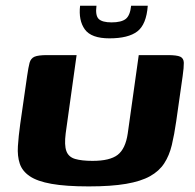

<svg xmlns="http://www.w3.org/2000/svg" viewBox="-20 -654 685 676"><path d="M600.5 -227.5Q593.8 -180.6 585 -143.6Q576.2 -106.6 558.3 -79.1Q540.5 -51.6 508.2 -33.6Q475.9 -15.6 423.8 -6.7Q371.7 2.3 292.4 2.3Q211.6 2.3 161.4 -6.7Q111.2 -15.6 84.8 -33.6Q58.3 -51.6 49.6 -77.9Q40.8 -104.2 43 -139.1Q45.2 -174.1 51.2 -217.3L75.5 -386.3Q79.9 -417 84.1 -432.9Q88.4 -448.7 101.7 -454.4Q115 -460 146.2 -460H249.7L211.3 -184.7Q206 -142.9 213.7 -122.1Q221.3 -101.2 244.5 -94.4Q267.6 -87.6 306 -87.6Q366.8 -87.6 394.3 -108.8Q421.8 -130.1 429.7 -183.7L468.5 -460H570.4Q602.5 -460 614.7 -454.4Q626.8 -448.7 627.2 -432.9Q627.5 -417 623.1 -386.3ZM365.2 -519Q301.3 -519 278.6 -550.6Q256 -582.3 262 -633.9H319.7Q315.1 -599.7 327.4 -587.4Q339.8 -575.2 373 -575.2Q406.8 -575.2 422.4 -587.1Q438 -599 441.7 -633.9H500.3Q495.4 -567.9 463.5 -543.4Q431.7 -519 365.2 -519Z"/></svg>

Font: Genos Thin
Style: Italic
Weight: 100
Italic angle: -8°
Designer: Robert E. Leuschke
Foundry: Robert E. Leuschke
Version: Version 1.010